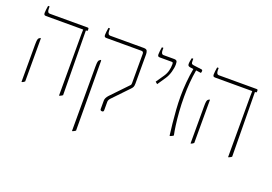

<svg xmlns="http://www.w3.org/2000/svg" viewBox="-118 -982 2202 1557"><g transform="rotate(20 983.0 -203.5)"><path d="M397 6V-444Q397 -488 397 -517.5Q397 -547 398 -563V-564H77Q65 -564 61.5 -569.5Q58 -575 58 -585Q58 -594 60 -612.5Q62 -631 65 -647H78V-627Q78 -592 100 -592H426Q436 -592 436 -583V-567L421 -564L427 -8Q422 -4 415.5 -0.5Q409 3 402 6ZM73 6V-314Q73 -343 75.5 -356.5Q78 -370 86 -375L96 -382L100 -378V-8Q91 1 78 6Z M768 7Q752 7 752 -7V-80Q752 -103 775 -128L909 -268Q916 -274 917.5 -279Q919 -284 919 -291V-545Q919 -564 900 -564H598Q586 -564 582.5 -569.5Q579 -575 579 -585Q579 -594 581 -612.5Q583 -631 586 -647H599V-627Q599 -592 621 -592H911Q935 -592 940.5 -578.5Q946 -565 946 -551V-297Q946 -278 941.5 -268Q937 -258 927 -248L796 -111Q782 -96 782 -80V-7Q782 7 768 7ZM594 240V-314Q594 -343 596.5 -356.5Q599 -370 607 -375L617 -382L621 -378L624 226Q619 230 612.5 233.5Q606 237 599 240Z M1113 -353 1095 -368 1143 -438Q1160 -463 1167 -490.5Q1174 -518 1174 -546Q1174 -556 1172 -560Q1170 -564 1161 -564H1059Q1047 -564 1043.5 -569.5Q1040 -575 1040 -585Q1040 -594 1042 -612.5Q1044 -631 1047 -647H1060V-627Q1060 -592 1082 -592H1175Q1188 -592 1194.5 -585.5Q1201 -579 1201 -556Q1201 -526 1190.5 -489Q1180 -452 1161 -424Z M1351 6Q1345 -40 1339 -96Q1333 -152 1329 -211.5Q1325 -271 1325 -325Q1325 -384 1330.5 -446.5Q1336 -509 1347 -569L1317 -573Q1306 -575 1301.5 -580Q1297 -585 1297 -595Q1297 -608 1299.5 -620.5Q1302 -633 1305 -647H1318V-629Q1318 -610 1322 -605Q1326 -600 1340 -598L1409 -589Q1419 -588 1419 -578Q1419 -572 1418 -568Q1417 -564 1415 -560L1372 -566Q1362 -510 1357.5 -454Q1353 -398 1353 -335Q1353 -268 1357.5 -205Q1362 -142 1369 -91Q1376 -40 1383 -8Q1378 -4 1371.5 -0.5Q1365 3 1357 6Z M1856 6V-444Q1856 -488 1856 -517.5Q1856 -547 1857 -563V-564H1536Q1524 -564 1520.5 -569.5Q1517 -575 1517 -585Q1517 -594 1519 -612.5Q1521 -631 1524 -647H1537V-627Q1537 -592 1559 -592H1885Q1895 -592 1895 -583V-567L1880 -564L1886 -8Q1881 -4 1874.5 -0.5Q1868 3 1861 6ZM1532 6V-314Q1532 -343 1534.5 -356.5Q1537 -370 1545 -375L1555 -382L1559 -378V-8Q1550 1 1537 6Z"/></g></svg>

Font: Noto Serif Hebrew SemiCondensed Thin
Style: Regular
Weight: 100
Width: 4
Designer: Monotype Design Team
Foundry: Monotype Imaging Inc.
Version: Version 2.004; ttfautohint (v1.8.4.7-5d5b)